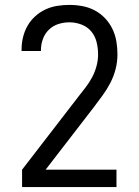

<svg xmlns="http://www.w3.org/2000/svg" viewBox="-20 -763 565 783"><path d="M70 0V-71L299 -368Q314 -387 329 -406.5Q344 -426 355.5 -447.5Q367 -469 373.5 -493Q380 -517 380 -541Q380 -566 374 -591Q368 -616 352 -635Q336 -654 312 -663Q288 -672 263 -672Q240 -672 218 -665Q196 -658 179.5 -642Q163 -626 155 -604Q147 -582 147 -559V-555H68V-561Q68 -587 74 -611.5Q80 -636 92.5 -658Q105 -680 124 -697Q143 -714 165.5 -724.5Q188 -735 213 -739Q238 -743 263 -743Q290 -743 316.5 -738Q343 -733 366.5 -720.5Q390 -708 408.5 -688.5Q427 -669 438.5 -645Q450 -621 454.5 -594.5Q459 -568 459 -542Q459 -511 451.5 -481.5Q444 -452 430 -425Q416 -398 398 -373.5Q380 -349 362 -325L166 -71H455V0Z"/></svg>

Font: Iosevka Pride
Style: Regular
Weight: 400
Monospace: yes
Designer: Belleve Invis
Foundry: Belleve Invis
Version: Version 30.3.1; ttfautohint (v1.8.4)